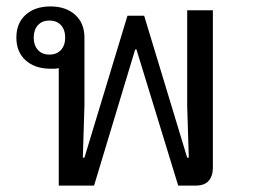

<svg xmlns="http://www.w3.org/2000/svg" viewBox="-20 -578 787 598"><path d="M163 -366Q156 -364 150 -364Q144 -364 137 -364Q89 -364 60 -390Q31 -416 31 -461Q31 -506 60 -532Q89 -558 137 -558Q185 -558 214 -532Q243 -506 243 -461V-249L238 -87H243L377 -529H429L563 -87H568L563 -249V-546H643V-56Q643 -30 630 -15Q617 0 590 0H535L405 -424H401L273 0H163ZM134 -408Q157 -408 170 -422.5Q183 -437 183 -461Q183 -485 170 -499.5Q157 -514 134 -514Q111 -514 98 -499.5Q85 -485 85 -461Q85 -437 98 -422.5Q111 -408 134 -408Z"/></svg>

Font: IBM Plex Sans Thai Looped
Style: Regular
Weight: 400
Designer: Mike Abbink, Paul van der Laan, Pieter van Rosmalen, Ben Mitchell, Mark Frömberg
Foundry: Bold Monday
Version: Version 1.1